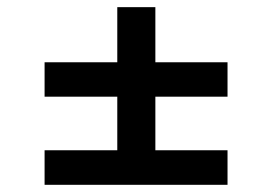

<svg xmlns="http://www.w3.org/2000/svg" viewBox="-20 -641 757 534"><path d="M306.2 -621.1H412.1V-467.8H612.8V-372.1H412.1V-223.1H612.8V-127H104V-223.1H306.2V-372.1H104V-467.8H306.2Z"/></svg>

Font: SVN-Poppins Medium
Style: Regular
Weight: 500
Designer: Ninad Kale (Devanagari), Jonny Pinhorn (Latin)
Foundry: Indian Type Foundry
Version: Version 3.002 2017